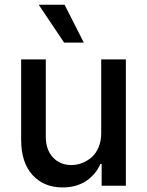

<svg xmlns="http://www.w3.org/2000/svg" viewBox="-20 -802 634 829"><path d="M256.8 -618.2 147 -781.7H258.8L341.8 -618.2ZM417 -226.1V-545.4H523.4V0H418.9V-94.2H413.6Q393.6 -48.3 351.6 -20.5Q309.6 7.3 250.5 7.3Q169.4 7.3 120.4 -46.4Q71.3 -100.1 71.3 -198.7V-545.4H177.7V-211.4Q177.7 -156.2 208.3 -122.8Q238.8 -89.4 288.6 -89.4Q311.5 -89.4 334 -97.9Q356.4 -106.4 375.2 -122.6Q394 -138.7 405.5 -165.8Q417 -192.9 417 -226.1Z"/></svg>

Font: Interop Med
Style: Regular
Weight: 500
Designer: Rasmus Andersson, Google, Jang Haemin
Foundry: jhaemin
Version: Version 1.007